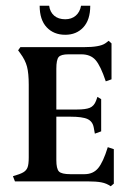

<svg xmlns="http://www.w3.org/2000/svg" viewBox="-20 -631 453 668"><path d="M51 -445 43 -456 51 -467H272Q327 -467 346 -480L358 -489L368 -480V-355L348 -348Q330 -402 312.5 -422Q295 -442 263 -442H218Q192 -442 184 -432.5Q176 -423 176 -392V-250H248Q278 -250 292.5 -256Q307 -262 314 -280L319 -294L332 -286V-174L310 -166L306 -188Q302 -209 284 -217Q266 -225 226 -225H176V-74Q176 -44 185 -34.5Q194 -25 225 -25H274Q304 -25 321.5 -46Q339 -67 355 -119L376 -112V8L365 17Q351 7 333 3.5Q315 0 283 0H32L25 -18Q50 -25 61 -31.5Q72 -38 76 -49Q80 -60 80 -83V-336Q80 -376 74 -399Q68 -422 51 -445ZM118 -611H151Q154 -589 168.5 -576.5Q183 -564 207 -564Q229 -564 243.5 -576.5Q258 -589 262 -611H294Q294 -562 270 -536Q246 -510 207 -510Q167 -510 142.5 -536Q118 -562 118 -611Z"/></svg>

Font: Katibeh
Style: Regular
Weight: 400
Designer: Arabic design by Kourosh Beigpour, Latin design by Eduardo Tunni, engineering by Lasse Fister
Version: Version 1.000